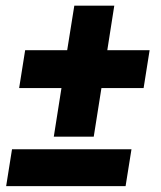

<svg xmlns="http://www.w3.org/2000/svg" viewBox="-20 -651 562 671"><path d="M481.9 -343.3H334.5L307.6 -173.3H168L194.8 -343.3H46.9L67.9 -475.6H214.8L239.7 -631.3H379.4L355 -475.6H502.9ZM439.5 -129.4 418.9 -0.5H1.5L22 -129.4Z"/></svg>

Font: Mardoto Black
Style: Italic
Weight: 900
Italic angle: -12°
Designer: Christian Robertson, Vahan Hovhannisyan
Foundry: Google
Version: Version 1.000